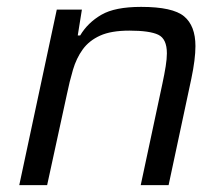

<svg xmlns="http://www.w3.org/2000/svg" viewBox="-20 -538 650 558"><path d="M36 0 145 -510H218L206 -435H213Q235 -472 274.5 -495Q314 -518 390 -518Q482 -518 515 -490.5Q548 -463 548 -404Q548 -366 536 -309L470 0H389L452 -295Q458 -323 461.5 -345Q465 -367 465 -383Q465 -425 440 -437Q415 -449 356 -449Q303 -449 271 -434.5Q239 -420 220.5 -394.5Q202 -369 192 -335Q182 -301 174 -262L117 0Z"/></svg>

Font: Saira
Style: Italic
Weight: 400
Italic angle: -12°
Designer: Hector Gatti with collaboration of the Omnibus-Type team
Foundry: Omnibus-Type
Version: Version 1.100; ttfautohint (v1.8.3)